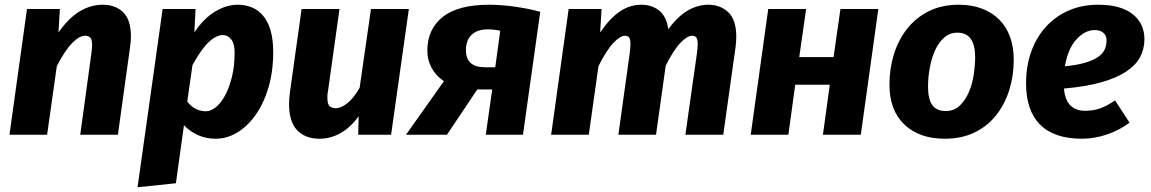

<svg xmlns="http://www.w3.org/2000/svg" viewBox="-20 -569 4863 811"><path d="M319 0 366 -344Q369 -365 369 -379Q369 -403 361 -410.5Q353 -418 339 -418Q315 -418 285 -387.5Q255 -357 220 -290L179 0H20L94 -531H233L227 -432Q270 -493 316.5 -521Q363 -549 414 -549Q468 -549 500.5 -517Q533 -485 533 -416Q533 -405 532 -393Q531 -381 529 -367L478 0Z M891 17Q813 17 757 -40L723 205L561 222L667 -531H806L801 -432Q839 -490 887.5 -519.5Q936 -549 984 -549Q1017 -549 1044.5 -537.5Q1072 -526 1092 -502Q1112 -478 1123 -440Q1134 -402 1134 -349Q1134 -267 1114 -199.5Q1094 -132 1060 -84Q1026 -36 982.5 -9.5Q939 17 891 17ZM850 -99Q870 -99 891.5 -116Q913 -133 930.5 -165.5Q948 -198 959.5 -243.5Q971 -289 971 -346Q971 -386 956 -403.5Q941 -421 922 -421Q894 -421 862.5 -392Q831 -363 793 -294L771 -140Q788 -118 808 -108.5Q828 -99 850 -99Z M1414 -531 1365 -181Q1363 -173 1363 -166V-153Q1363 -129 1372.5 -120.5Q1382 -112 1399 -112Q1420 -112 1446.5 -132.5Q1473 -153 1499 -198L1547 -531H1707L1632 0H1493L1495 -78Q1460 -30 1418 -6.5Q1376 17 1330 17Q1270 17 1235.5 -18.5Q1201 -54 1201 -129Q1201 -141 1202 -154.5Q1203 -168 1205 -182L1254 -531Z M1785 -355Q1785 -445 1849.5 -497Q1914 -549 2047 -549Q2071 -549 2098 -547Q2125 -545 2153.5 -541Q2182 -537 2210 -531.5Q2238 -526 2262 -519L2189 0H2032L2059 -191H1996L1868 0H1695L1855 -226Q1821 -249 1803 -282.5Q1785 -316 1785 -355ZM2041 -445Q1996 -445 1972 -422Q1948 -399 1948 -357Q1948 -285 2028 -285H2072L2093 -439Q2067 -445 2041 -445Z M2592 0 2640 -345Q2643 -369 2643 -383Q2643 -404 2637 -411Q2631 -418 2620 -418Q2600 -418 2571.5 -388.5Q2543 -359 2508 -290L2467 0H2308L2382 -531H2521L2515 -432Q2557 -493 2599 -521Q2641 -549 2689 -549Q2733 -549 2764 -524.5Q2795 -500 2803 -446Q2843 -500 2885 -524.5Q2927 -549 2972 -549Q3023 -549 3056.5 -517Q3090 -485 3090 -414Q3090 -394 3087 -370L3035 0H2875L2924 -345Q2927 -367 2927 -382Q2927 -405 2920.5 -411.5Q2914 -418 2903 -418Q2883 -418 2854.5 -388.5Q2826 -359 2792 -292L2751 0Z M3456 0 3485 -211H3339L3310 0H3151L3225 -531H3385L3356 -328H3501L3530 -531H3690L3616 0Z M4030 -549Q4085 -549 4128 -532.5Q4171 -516 4201 -486Q4231 -456 4246.5 -413Q4262 -370 4262 -317Q4262 -249 4243 -188.5Q4224 -128 4187.5 -82Q4151 -36 4096.5 -9.5Q4042 17 3971 17Q3863 17 3800 -43Q3737 -103 3737 -212Q3737 -278 3755.5 -338.5Q3774 -399 3810.5 -446Q3847 -493 3902 -521Q3957 -549 4030 -549ZM4024 -431Q3992 -431 3968.5 -410.5Q3945 -390 3930 -357Q3915 -324 3907.5 -283.5Q3900 -243 3900 -203Q3900 -149 3918.5 -124.5Q3937 -100 3975 -100Q4010 -100 4034 -123Q4058 -146 4072.5 -180Q4087 -214 4093 -254Q4099 -294 4099 -327Q4099 -431 4024 -431Z M4814 -403Q4814 -363 4796 -328.5Q4778 -294 4737.5 -267Q4697 -240 4632 -221.5Q4567 -203 4474 -195Q4479 -144 4502.5 -122.5Q4526 -101 4563 -101Q4595 -101 4623.5 -110Q4652 -119 4690 -145L4751 -51Q4709 -19 4656 -1Q4603 17 4550 17Q4433 17 4373.5 -42.5Q4314 -102 4314 -217Q4314 -290 4336 -351Q4358 -412 4398 -456Q4438 -500 4494 -524.5Q4550 -549 4618 -549Q4714 -549 4764 -509.5Q4814 -470 4814 -403ZM4604 -442Q4563 -442 4527 -403Q4491 -364 4478 -289Q4529 -294 4563 -304Q4597 -314 4617.5 -328Q4638 -342 4646 -359.5Q4654 -377 4654 -398Q4654 -419 4640.5 -430.5Q4627 -442 4604 -442Z"/></svg>

Font: Szlgxwxxxixliatcpuztgldltzi
Style: Regular
Weight: 700
Italic angle: -8°
Designer: Carrois Corporate & Edenspiekermann
Foundry: Carrois Corporate GbR & Edenspiekermann AG
Version: Version 2.001